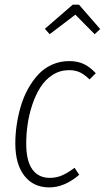

<svg xmlns="http://www.w3.org/2000/svg" viewBox="-20 -795 451 826"><path d="M193.8 -647.9 172.9 -670.9 293 -774.9H319.8L411.1 -669.9L387.2 -647.9L304.2 -731.9ZM277.8 -532.2Q313.5 -532.2 340.1 -519.8Q366.7 -507.3 392.1 -480L365.2 -453.1Q345.2 -473.1 325 -483.2Q304.7 -493.2 276.9 -493.2Q238.3 -493.2 206.5 -472.9Q174.8 -452.6 154.1 -419.9Q133.3 -387.2 119.1 -345Q105 -302.7 98.9 -260.5Q92.8 -218.3 92.8 -176.8Q92.8 -103 119.1 -66.4Q145.5 -29.8 193.8 -29.8Q223.1 -29.8 247.8 -40.8Q272.5 -51.8 300.8 -73.2L320.8 -43Q257.3 11.2 191.9 11.2Q124 11.2 85 -38.6Q45.9 -88.4 45.9 -178.2Q45.9 -217.3 51.8 -257.3Q57.6 -297.4 69.3 -337.4Q81.1 -377.4 100.3 -412.4Q119.6 -447.3 144.3 -474.1Q168.9 -501 203.4 -516.6Q237.8 -532.2 277.8 -532.2Z"/></svg>

Font: Fira Sans Compressed ExtraLight
Style: Italic
Weight: 250
Width: 3
Italic angle: -8°
Designer: Carrois Corporate & Edenspiekermann AG
Foundry: Carrois Corporate GbR & Edenspiekermann AG
Version: Version 4.203;PS 004.203;hotconv 1.0.88;makeotf.lib2.5.64775